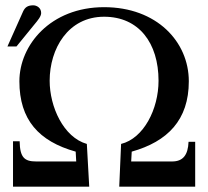

<svg xmlns="http://www.w3.org/2000/svg" viewBox="-20 -703 784 723"><path d="M715 0V-169H690C688 -119 669 -95 628 -95H474L476 -132C611 -170 691 -251 691 -397C691 -546 570 -676 372 -676C170 -676 53 -533 53 -397C53 -252 126 -171 265 -132L267 -95H116C72 -95 55 -110 54 -171H29V0H316L307 -161C219 -186 167 -301 167 -399C167 -519 236 -640 372 -640C503 -640 577 -541 577 -399C577 -292 521 -182 436 -161L429 0ZM8 -528H42L108 -609C124 -628 135 -642 135 -654C135 -674 118 -683 105 -683C84 -683 74 -675 67 -660Z"/></svg>

Font: XITS Math
Style: Regular
Weight: 400
Designer: MicroPress Inc., with final additions and corrections provided by Coen Hoffman, Elsevier (retired)
Version: Version 1.108